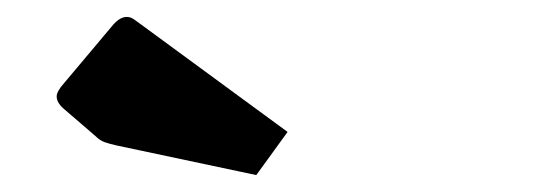

<svg xmlns="http://www.w3.org/2000/svg" viewBox="-20 -750 640 227"><path d="M283 -543 118 -578Q109 -580 103.5 -582Q98 -584 93 -589L57 -620Q47 -628 47 -636Q47 -642 56 -652L114 -721Q122 -730 130 -730Q135 -730 140 -726L320 -594Z"/></svg>

Font: Changa ExtraLight
Style: Bold
Weight: 700
Version: Version 3.002; ttfautohint (v1.8.2)